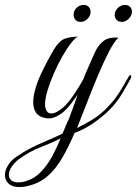

<svg xmlns="http://www.w3.org/2000/svg" viewBox="-84 -474 556 780"><path d="M243 -385Q230 -385 222.5 -393.5Q215 -402 215 -414Q215 -431 227.5 -442.5Q240 -454 256 -454Q269 -454 276.5 -446Q284 -438 284 -426Q284 -410 271.5 -397.5Q259 -385 243 -385ZM411 -385Q398 -385 390 -393Q382 -401 382 -413Q382 -430 395 -442Q408 -454 423 -454Q436 -454 444 -446.5Q452 -439 452 -427Q452 -411 439 -398Q426 -385 411 -385ZM27 282Q11 286 -5 286Q-34 286 -49 272Q-64 258 -64 237Q-64 219 -52 198.5Q-40 178 -16 162Q15 141 40 128Q65 115 95 102.5Q125 90 170 69Q177 53 183 37.5Q189 22 196 9L232 -90Q221 -74 208.5 -57.5Q196 -41 182 -27Q166 -11 144.5 -0.5Q123 10 102 6Q74 1 62.5 -16Q51 -33 51 -58Q51 -84 60 -114.5Q69 -145 83 -174.5Q97 -204 110.5 -229.5Q124 -255 133 -270Q155 -307 177.5 -316Q200 -325 233 -325Q223 -322 206 -300.5Q189 -279 170.5 -247Q152 -215 136 -178.5Q120 -142 109.5 -108Q99 -74 99 -50Q99 -34 105.5 -23.5Q112 -13 125 -13Q137 -13 153 -23Q169 -33 182 -46Q202 -68 219.5 -94.5Q237 -121 254 -151Q259 -164 264 -176Q269 -188 274 -199Q288 -230 300.5 -259Q313 -288 334.5 -306Q356 -324 397 -321Q379 -304 357 -261Q335 -218 312 -163Q289 -108 267.5 -52Q246 4 229 46Q255 34 292 11.5Q329 -11 360 -46Q383 -70 402 -100.5Q421 -131 440 -165Q443 -169 445 -169Q449 -169 449 -163Q449 -158 447 -155Q429 -122 409 -89Q389 -56 360 -27Q325 7 288 31Q251 55 219 66Q195 122 169 167Q143 212 109.5 241.5Q76 271 27 282ZM21 262Q57 251 83 223.5Q109 196 128.5 160Q148 124 162 88Q130 105 82 123.5Q34 142 -9 174Q-28 189 -38 205.5Q-48 222 -48 236Q-48 249 -38.5 258Q-29 267 -10 267Q-3 267 4.5 266Q12 265 21 262Z"/></svg>

Font: MonteCarlo
Style: Regular
Weight: 400
Designer: Robert E. Leuschke
Foundry: Robert E. Leuschke
Version: Version 1.010; ttfautohint (v1.8.3)